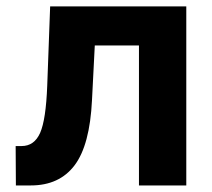

<svg xmlns="http://www.w3.org/2000/svg" viewBox="-20 -565 645 585"><path d="M28.4 0 27.7 -120H45.8Q84.5 -120 102.3 -160.2Q120 -200.3 123.9 -304L132.8 -545.5H547.6V0H403.4V-426.5H268.8L260.3 -259.9Q253.6 -122.5 207.2 -61.3Q160.9 0 73.9 0Z"/></svg>

Font: Inter UI
Style: Bold
Weight: 700
Designer: Rasmus Andersson
Foundry: rsms
Version: 3.2;8d6f07862